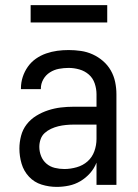

<svg xmlns="http://www.w3.org/2000/svg" viewBox="-20 -724 540 752"><path d="M202 8Q172 8 143 -1Q114 -10 93.5 -32Q73 -54 64.5 -83Q56 -112 56 -142Q56 -167 62.5 -192Q69 -217 84.5 -237Q100 -257 122 -270.5Q144 -284 168.5 -292Q193 -300 218 -303Q243 -306 269 -306H358V-355Q358 -376 351 -397Q344 -418 328 -432Q312 -446 291 -452Q270 -458 249 -458Q230 -458 211 -454.5Q192 -451 175.5 -440.5Q159 -430 149.5 -413Q140 -396 140 -377V-375H62V-378Q62 -401 69 -422.5Q76 -444 89 -462.5Q102 -481 120.5 -494Q139 -507 160.5 -514.5Q182 -522 204 -525Q226 -528 249 -528Q273 -528 297 -524.5Q321 -521 343 -511Q365 -501 383.5 -485Q402 -469 414 -448Q426 -427 431 -403Q436 -379 436 -355V0H358V-87Q349 -64 332.5 -45.5Q316 -27 295 -14.5Q274 -2 250 3Q226 8 202 8ZM232 -62Q256 -62 280.5 -69Q305 -76 323 -92Q341 -108 349.5 -131.5Q358 -155 358 -180V-236H269Q254 -236 238.5 -234.5Q223 -233 208.5 -229.5Q194 -226 180 -219.5Q166 -213 155 -203Q144 -193 139 -178.5Q134 -164 134 -149Q134 -130 141 -112.5Q148 -95 162 -83Q176 -71 194.5 -66.5Q213 -62 232 -62ZM100 -636V-704H400V-636Z"/></svg>

Font: Iosevka Term
Style: Regular
Weight: 400
Monospace: yes
Designer: Belleve Invis
Foundry: Belleve Invis
Version: Version 30.0.1